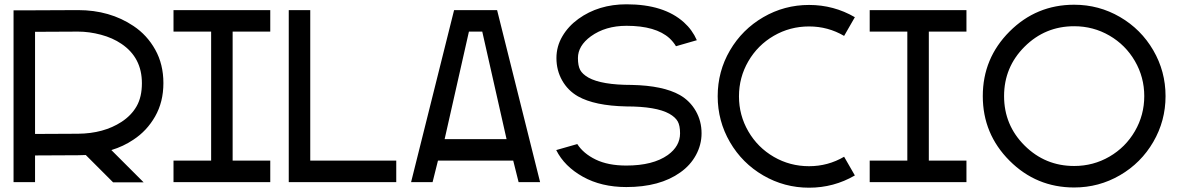

<svg xmlns="http://www.w3.org/2000/svg" viewBox="-20 -847 5474 893"><path d="M343 -800Q224 -800 125 -799H43V0H143V-124L343 -125Q361 -125 379 -126L506 1H648L498 -149Q554 -166 600 -197Q663 -238 701.5 -305.5Q740 -373 740 -460.5Q740 -548 702 -616Q664 -684 601 -726Q491 -800 343 -800ZM343 -700Q395 -700 449.5 -685.5Q504 -671 545 -643Q640 -579 640 -460Q640 -396 615.5 -353Q591 -310 545 -280Q462 -226 343 -225L143 -224V-699Q242 -700 343 -700Z M787 -800H962H1062H1237V-700H1062V-100H1237V0H1062H962H787V-100H962V-700H787Z M1323 -800V0H1823V-100H1423V-800Z M2092 -800 1892 0H1992L2017 -100H2367L2392 0H2492L2292 -800ZM2161 -700H2223L2336 -200H2048Z M2894 -827Q3068 -827 3161 -743Q3200 -708 3221 -660L3124 -632Q3112 -652 3094 -669Q3030 -727 2894 -727Q2796 -727 2728 -678Q2668 -634 2668 -577Q2668 -541 2678.5 -521.5Q2689 -502 2717 -486Q2778 -452 2918 -452Q3064 -449 3142 -405Q3189 -378 3216 -331Q3243 -284 3243 -227Q3243 -174 3217 -126Q3191 -78 3144 -45Q3049 23 2893 23Q2777 23 2691 -25Q2605 -73 2567 -149L2665 -177Q2693 -133 2750.5 -105Q2808 -77 2893 -77Q3017 -77 3086 -126Q3143 -167 3143 -227Q3143 -263 3132 -282.5Q3121 -302 3093 -318Q3032 -352 2893 -352Q2746 -355 2668 -399Q2621 -426 2594.5 -473Q2568 -520 2568 -577Q2568 -631 2595.5 -678Q2623 -725 2670 -759Q2764 -827 2894 -827Z M3743 -824Q3628 -824 3530 -767Q3432 -710 3375 -612.5Q3318 -515 3318 -399.5Q3318 -284 3375 -186Q3432 -88 3530 -31Q3628 26 3743 26Q3858 26 3956 -31L3906 -118Q3831 -74 3743 -74Q3654 -74 3579 -117.5Q3504 -161 3460.5 -236Q3417 -311 3417 -399Q3417 -487 3460.5 -562Q3504 -637 3579 -680.5Q3654 -724 3743 -724Q3831 -724 3906 -680L3956 -767Q3858 -824 3743 -824Z M4025 -800H4200H4300H4475V-700H4300V-100H4475V0H4300H4200H4025V-100H4200V-700H4025Z M4976 -825Q4800 -825 4675.5 -700.5Q4551 -576 4551 -400Q4551 -224 4675.5 -99.5Q4800 25 4976 25Q5091 25 5189 -32Q5287 -89 5344 -187Q5401 -285 5401 -400Q5401 -515 5344 -613Q5287 -711 5189 -768Q5091 -825 4976 -825ZM4976 -725Q5065 -725 5140 -681.5Q5215 -638 5258.5 -563Q5302 -488 5302 -400Q5302 -312 5258.5 -237Q5215 -162 5140 -118.5Q5065 -75 4976 -75Q4841 -75 4745.5 -170Q4650 -265 4650 -400Q4650 -535 4745.5 -630Q4841 -725 4976 -725Z"/></svg>

Font: Serreria Sobria
Style: Medium
Weight: 500
Version: Version 001.000